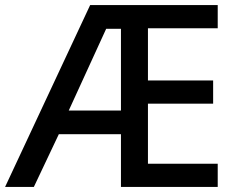

<svg xmlns="http://www.w3.org/2000/svg" viewBox="-22 -734 933 754"><path d="M833 0H453V-207H209L111 0H-2L332 -714H833V-623H559V-418H815V-327H559V-91H833ZM248 -300H453V-621H395Z"/></svg>

Font: Noto Sans Syriac Medium
Style: Regular
Weight: 500
Designer: Patrick Giasson and the Monotype Design Team
Foundry: Monotype Imaging Inc.
Version: Version 3.000; ttfautohint (v1.8.4.7-5d5b)